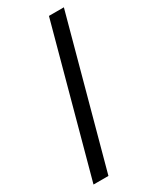

<svg xmlns="http://www.w3.org/2000/svg" viewBox="-251 -871 951 1159"><g transform="rotate(-30 224.0 -292.0)"><path d="M414 -800 138 216H34L310 -800Z"/></g></svg>

Font: Noto Sans Sinhala UI SemiBold
Style: Regular
Weight: 600
Designer: Jelle Bosma - Monotype Design Team
Foundry: Monotype Imaging Inc.
Version: Version 2.006; ttfautohint (v1.8.4.7-5d5b)